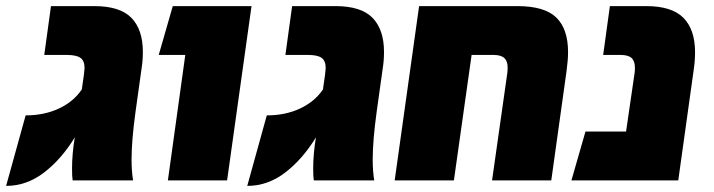

<svg xmlns="http://www.w3.org/2000/svg" viewBox="-55 -591 2338 629"><path d="M413 -421Q413 -393 409 -368L389 -225Q376 -131 376 -68Q376 -30 381 0H183Q181 -12 181 -38Q181 -87 190 -141Q146 -69 89 -25.5Q32 18 -35 18L29 -213Q90 -213 138 -235.5Q186 -258 213 -298L220 -347Q222 -363 222 -368Q222 -392 208.5 -401.5Q195 -411 164 -411H90L112 -571H254Q338 -571 375.5 -532.5Q413 -494 413 -421Z M552 -411H465L511 -571H769L689 0H495Z M1203 -421Q1203 -393 1199 -368L1179 -225Q1166 -131 1166 -68Q1166 -30 1171 0H973Q971 -12 971 -38Q971 -87 980 -141Q936 -69 879 -25.5Q822 18 755 18L819 -213Q880 -213 928 -235.5Q976 -258 1003 -298L1010 -347Q1012 -363 1012 -368Q1012 -392 998.5 -401.5Q985 -411 954 -411H880L902 -571H1044Q1128 -571 1165.5 -532.5Q1203 -494 1203 -421Z M1806 -420Q1806 -395 1801 -358L1751 0H1557L1607 -352Q1608 -359 1608 -370Q1608 -391 1597 -401Q1586 -411 1562 -411H1490L1432 0H1238L1318 -571H1640Q1729 -571 1767.5 -533.5Q1806 -496 1806 -420Z M2222 -420Q2222 -392 2218 -365L2167 0H1817L1863 -160H1996L2024 -352Q2025 -358 2025 -369Q2025 -391 2014 -401Q2003 -411 1978 -411H1921L1943 -571H2062Q2146 -571 2184 -532.5Q2222 -494 2222 -420Z"/></svg>

Font: FiraGO Heavy
Style: Italic
Weight: 900
Italic angle: -8°
Designer: bBox Type GmbH
Foundry: bBox Type GmbH
Version: Version 1.001